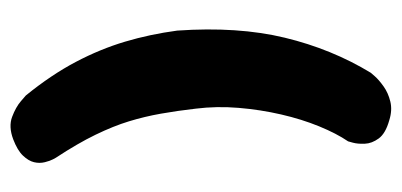

<svg xmlns="http://www.w3.org/2000/svg" viewBox="-219 -511 762 364"><g transform="rotate(-90 162.0 -329.0)"><path d="M116 28Q91 21 81.5 8Q72 -5 71.5 -18.5Q71 -32 73.5 -41Q76 -50 76 -50Q91 -72 104.5 -105Q118 -138 127 -177Q136 -216 139.5 -257.5Q143 -299 138 -339Q134 -374 128.5 -405Q123 -436 114 -465.5Q105 -495 88.5 -529Q72 -563 45 -604Q45 -604 42 -609.5Q39 -615 36.5 -625Q34 -635 36.5 -645.5Q39 -656 49 -666.5Q59 -677 80 -685Q104 -694 122.5 -687Q141 -680 152 -670.5Q163 -661 163 -661Q202 -613 226.5 -566.5Q251 -520 265 -473Q279 -426 286 -374Q294 -259 272.5 -170Q251 -81 206 -7Q206 -7 199.5 0.5Q193 8 180.5 17Q168 26 151.5 30Q135 34 116 28Z"/></g></svg>

Font: Sour Gummy Black
Style: Bold
Weight: 700
Version: Version 1.000